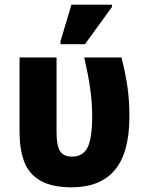

<svg xmlns="http://www.w3.org/2000/svg" viewBox="-20 -796 631 825"><path d="M286 9Q199 8 150.5 -21.5Q102 -51 83 -104Q64 -157 64 -229V-549H223V-227Q223 -172 237.5 -147.5Q252 -123 290 -123Q336 -123 356 -162Q376 -201 376 -297Q376 -359 367 -419.5Q358 -480 342 -549H502Q520 -478 528 -420.5Q536 -363 536 -295Q536 -140 473.5 -65.5Q411 9 286 9ZM240 -606V-619L287 -776H461V-766L345 -606Z"/></svg>

Font: Noto Sans SemiCondensed ExtraBold
Style: Regular
Weight: 800
Width: 4
Designer: Monotype Design Team
Foundry: Monotype Imaging Inc.
Version: Version 2.013; ttfautohint (v1.8.4.7-5d5b)